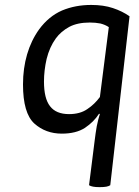

<svg xmlns="http://www.w3.org/2000/svg" viewBox="-20 -522 564 778"><path d="M384.8 -60.5Q377.9 -39.1 372.1 -10.7Q367.2 17.6 363.3 49.8Q355.5 109.4 340.8 228.5Q346.7 232.4 357.4 234.4Q367.2 236.3 383.8 236.3Q400.4 236.3 411.1 234.4Q420.9 232.4 426.8 228.5Q453.1 1 504.9 -456.1Q475.6 -476.6 437.5 -489.3Q399.4 -502 349.6 -502Q285.2 -502 231.4 -479.5Q177.7 -456.1 138.7 -403.3Q106.4 -358.4 89.8 -301.8Q73.2 -245.1 73.2 -179.7Q73.2 -63.5 119.1 -21.5Q165 19.5 230.5 19.5Q288.1 19.5 324.2 -3.9Q360.4 -28.3 380.9 -60.5Q382.8 -60.5 384.8 -60.5ZM384.8 -128.9Q363.3 -99.6 334 -80.1Q304.7 -59.6 259.8 -59.6Q207 -59.6 182.6 -91.8Q158.2 -123 158.2 -191.4Q158.2 -236.3 168.9 -283.2Q180.7 -331.1 206.1 -366.2Q226.6 -394.5 260.7 -413.1Q293.9 -430.7 343.8 -430.7Q367.2 -430.7 386.7 -426.8Q406.2 -421.9 420.9 -412.1Q409.2 -317.4 384.8 -128.9Z"/></svg>

Font: cl
Style: Italic
Weight: 400
Designer: Mitja Miklavcic
Version: Version 7.504; 2011; Build 1022